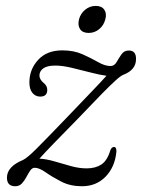

<svg xmlns="http://www.w3.org/2000/svg" viewBox="-20 -622 481 650"><path d="M374 -108Q369 -56.5 337.5 -24Q306 8.5 257.5 8.5Q218 8.5 187.8 -7Q157.5 -22.5 135.2 -38.2Q113 -54 97.5 -54Q89 -54 82.5 -44.8Q76 -35.5 69.5 -23Q63 -10.5 54.2 -1Q45.5 8.5 31.5 8.5Q3.5 8.5 3.5 -20.5Q3.5 -58 58 -80.5Q72 -87 105 -120Q138 -153 209.5 -227.5Q259 -279.5 291.8 -313.5Q324.5 -347.5 340.5 -365.5Q317 -368.5 285.8 -376.8Q254.5 -385 222.8 -392.5Q191 -400 167.5 -400Q139.5 -400 126.5 -390.5Q113.5 -381 113.5 -366.5Q113.5 -353 128 -341Q140 -331.5 140 -317.5Q140 -295 116 -295Q100 -295 89.8 -307.5Q79.5 -320 79.5 -343Q79.5 -387 109 -419.2Q138.5 -451.5 191 -451.5Q230 -451.5 259.5 -438.2Q289 -425 312 -411.8Q335 -398.5 354 -398.5Q367 -398.5 374.5 -411.5Q382 -424.5 391 -437.8Q400 -451 416 -451Q441 -451 440.5 -422Q440.5 -385.5 398 -369Q389.5 -366 372.8 -351Q356 -336 325.2 -304.8Q294.5 -273.5 245.5 -222Q193.5 -169 163 -137.5Q132.5 -106 113.5 -85Q138 -83.5 165 -75.5Q192 -67.5 219.8 -59.8Q247.5 -52 273.5 -52Q303 -52 323 -65Q343 -78 353.5 -113Q358 -124.5 366 -124.5Q375 -124 374 -108ZM280 -510.5Q259.5 -510.5 251 -523.5Q242.5 -536.5 247.5 -556.5Q252.5 -576 268.2 -589Q284 -602 304 -602Q324.5 -602 333.2 -589Q342 -576 336.5 -556.5Q331.5 -536.5 316 -523.5Q300.5 -510.5 280 -510.5Z"/></svg>

Font: Fraunces 72pt S050 Light
Style: Italic
Weight: 300
Italic angle: -16°
Version: Version 1.000; ttfautohint (v1.8.3)